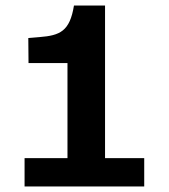

<svg xmlns="http://www.w3.org/2000/svg" viewBox="-20 -670 607 690"><path d="M68.3 0H498.3V-101.7H357.5V-650H245.8C230.8 -557.5 195.8 -542.5 121.7 -536.7L81.7 -533.3L82.5 -443.3H222.5V-101.7H68.3Z"/></svg>

Font: Familjen Grotesk GF
Style: Bold
Weight: 700
Designer: Anders Wikstroem, Jonas Baeckman, Matilda Gysing, Kristian Moeller
Foundry: Familjen STHLM AB
Version: Version 2.000; Beta; Release 4; Build 6